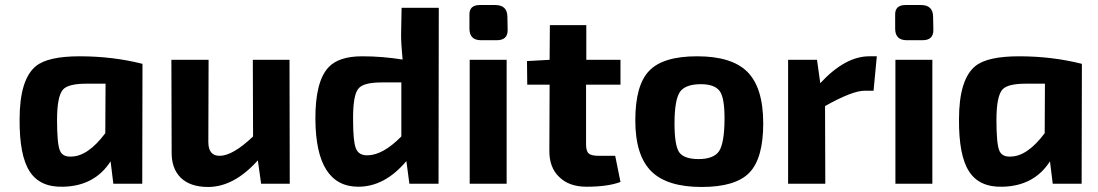

<svg xmlns="http://www.w3.org/2000/svg" viewBox="-20 -731 4368 764"><path d="M431 0 420 -89Q357 9 232 12Q139 15 98 -49Q57 -112 58 -256Q58 -415 123 -468Q171 -507 297 -507Q428 -507 547 -477L546 0ZM324 -398Q252 -398 231 -375Q207 -348 207 -254Q207 -160 218 -133Q228 -106 264 -108Q330 -109 399 -201L400 -398Z M1133 0H1019L1006 -93Q911 13 808 13Q737 13 699 -24Q662 -61 663 -126L662 -493H810L809 -166Q809 -111 854 -111Q906 -111 987 -188L986 -493H1132Z M1725 0H1609L1597 -90Q1511 12 1406 12Q1237 12 1235 -256Q1234 -406 1287 -463Q1328 -507 1421 -507Q1501 -507 1582 -494Q1576 -556 1576 -591L1578 -700H1726ZM1498 -403Q1425 -403 1406 -378Q1384 -352 1385 -254Q1385 -168 1396 -141Q1407 -112 1443 -113Q1504 -114 1577 -188V-403Z M1951 -711Q1998 -711 1999 -665L2000 -611Q2000 -571 1957 -571H1894Q1848 -571 1848 -617V-670Q1846 -711 1889 -711ZM1849 0V-493H1996V0Z M2312 -158Q2312 -130 2322 -121Q2332 -111 2362 -111H2428L2449 -7Q2399 12 2314 12Q2244 12 2205 -27Q2165 -65 2166 -133L2167 -394H2078L2077 -488L2167 -493L2168 -631H2313V-493H2449V-394H2312Z M2953 -446Q3017 -383 3017 -240Q3017 -101 2962 -44Q2907 13 2772 13Q2636 13 2573 -48Q2508 -111 2508 -252Q2508 -392 2563 -449Q2618 -507 2754 -507Q2891 -507 2953 -446ZM2686 -366Q2664 -334 2664 -240Q2664 -154 2682 -126Q2701 -98 2760 -98Q2819 -98 2841 -129Q2862 -161 2863 -252Q2864 -338 2845 -367Q2825 -396 2769 -396Q2708 -396 2686 -366Z M3456 -370H3420Q3372 -370 3263 -309L3264 0H3116V-493H3231L3244 -400Q3343 -507 3439 -507H3469Z M3645 -711Q3692 -711 3693 -665L3694 -611Q3694 -571 3651 -571H3588Q3542 -571 3542 -617V-670Q3540 -711 3583 -711ZM3543 0V-493H3690V0Z M4169 0 4158 -89Q4095 9 3970 12Q3877 15 3836 -49Q3795 -112 3796 -256Q3796 -415 3861 -468Q3909 -507 4035 -507Q4166 -507 4285 -477L4284 0ZM4062 -398Q3990 -398 3969 -375Q3945 -348 3945 -254Q3945 -160 3956 -133Q3966 -106 4002 -108Q4068 -109 4137 -201L4138 -398Z"/></svg>

Font: Taylor Sans Bold LRS
Style: Bold
Weight: 700
Italic angle: -8°
Designer: Natanael Gama
Version: Version 1.001 September 8, 2015